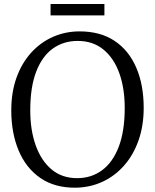

<svg xmlns="http://www.w3.org/2000/svg" viewBox="-20 -904 756 936"><path d="M351 11Q248 12.5 177.5 -35.8Q107 -84 71 -169.8Q35 -255.5 35 -366Q35 -454.5 60.5 -525.5Q86 -596.5 131.8 -647Q177.5 -697.5 238 -724.2Q298.5 -751 368 -751Q469 -751 538.5 -704.8Q608 -658.5 644.2 -574.5Q680.5 -490.5 680.5 -378Q680.5 -290.5 655.2 -219.2Q630 -148 585 -97Q540 -46 480.2 -18.2Q420.5 9.5 351 11ZM356 -35.5Q425 -35.5 477.2 -73.8Q529.5 -112 558.8 -188.2Q588 -264.5 588 -378Q588 -474 561.5 -547.5Q535 -621 483.8 -662.8Q432.5 -704.5 359 -704.5Q289.5 -704.5 237.5 -667.2Q185.5 -630 156.5 -554.8Q127.5 -479.5 127.5 -366Q127.5 -270 154 -195.5Q180.5 -121 231.2 -78.2Q282 -35.5 356 -35.5ZM489 -884.5V-829H226.5V-884.5Z"/></svg>

Font: Merriweather 20pt Light
Style: Regular
Weight: 300
Version: Version 2.100